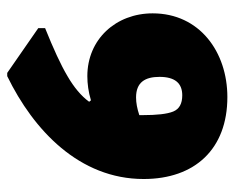

<svg xmlns="http://www.w3.org/2000/svg" viewBox="-79 -559 650 532"><g transform="rotate(90 246.0 -293.0)"><path d="M249 -598C124 -598 17 -521 17 -391C17 -289 89 -210 191 -210C212 -210 235 -213 258 -220L262 -215C246 -193 222 -173 191 -155C159 -136 115 -116 58 -93V-74L182 12H191C341 -61 476 -188 476 -366C476 -508 393 -598 249 -598ZM299 -354C281 -348 265 -345 250 -345C208 -345 193 -370 193 -410C193 -452 210 -473 244 -473C267 -473 282 -465 289 -448C296 -431 299 -402 299 -363Z"/></g></svg>

Font: Luna Sans Black
Style: Regular
Weight: 900
Designer: Juan Pablo del Peral
Foundry: Huerta Tipografica
Version: Version 2.001; ttfautohint (v1.5)